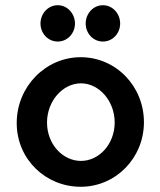

<svg xmlns="http://www.w3.org/2000/svg" viewBox="-20 -704 613 735"><path d="M440 -614C440 -651 412 -684 374 -684C336 -684 308 -651 308 -614C308 -577 336 -545 374 -545C412 -545 440 -577 440 -614ZM267 -614C267 -651 239 -684 201 -684C163 -684 135 -651 135 -614C135 -577 163 -545 201 -545C239 -545 267 -577 267 -614ZM290 -385C359 -385 419 -318 419 -235C419 -152 359 -88 290 -88C220 -88 160 -152 160 -235C160 -317 220 -385 290 -385ZM531 -236C531 -375 423 -485 289 -485C154 -485 44 -372 44 -233C44 -95 154 11 289 11C423 11 531 -99 531 -236Z"/></svg>

Font: Mint Spirit No2
Style: Bold
Weight: 700
Designer: HARENDAL Hirwen
Foundry: Arkandis Digital Foundry.
Version: Version 1.004;FFEdit